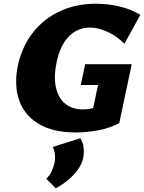

<svg xmlns="http://www.w3.org/2000/svg" viewBox="-20 -695 774 1032"><path d="M388 17Q264 17 186.5 -30Q109 -77 81.5 -160.5Q54 -244 78 -352Q102 -452 160.5 -524.5Q219 -597 305 -636Q391 -675 496 -675Q561 -675 623.5 -660Q686 -645 734 -615L649 -460Q604 -504 554.5 -525.5Q505 -547 464 -547Q422 -547 386.5 -527.5Q351 -508 325.5 -468.5Q300 -429 286 -369Q268 -287 280 -228Q292 -169 330 -138Q368 -107 426 -107Q459 -107 485.5 -116Q512 -125 535 -141L474 -83L507 -238H414L438 -350H688L621 -33Q567 -5 504.5 6Q442 17 388 17ZM280 317 229 266Q249 246 259 223Q269 200 273 180Q278 153 274.5 130Q271 107 263 95L412 48Q425 68 429 95.5Q433 123 427 154Q421 185 399 216Q377 247 346 272.5Q315 298 280 317Z"/></svg>

Font: Ysabeau Office Black
Style: Italic
Weight: 900
Italic angle: -12°
Designer: Christian Thalmann (Catharsis Fonts)
Version: Version 2.001;gftools[0.9.30]; featfreeze: tnum,lnum,ss02